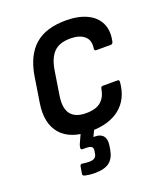

<svg xmlns="http://www.w3.org/2000/svg" viewBox="-130 -588 745 871"><g transform="rotate(-20 242.5 -152.0)"><path d="M225 11Q127 11 82 -41Q37 -93 51 -186L71 -313Q87 -407 140 -453.5Q193 -500 290 -500Q349 -500 390.5 -480.5Q432 -461 449.5 -424.5Q467 -388 456 -337Q453 -326 445 -326H375Q364 -326 366 -337Q372 -376 348.5 -396Q325 -416 281 -416Q228 -416 201 -388.5Q174 -361 165 -303L147 -189Q138 -130 160 -101.5Q182 -73 234 -73Q282 -73 306 -94Q330 -115 336 -153Q337 -164 347 -164H418Q427 -164 426 -153Q419 -73 366.5 -31Q314 11 225 11ZM178 196Q165 196 152.5 194.5Q140 193 131 191Q120 188 121 180L127 145Q129 135 138 136Q145 137 153.5 138Q162 139 170 139Q188 139 197 133Q206 127 208 114L210 103Q213 87 205.5 81Q198 75 180 75H163Q153 75 154 65Q155 59 156 55Q157 51 159 47L191 -23Q196 -33 203 -33H251Q262 -33 257 -22L227 40H235Q262 40 274.5 56Q287 72 282 103L279 121Q272 160 248.5 178Q225 196 178 196Z"/></g></svg>

Font: Sofia Sans Semi Condensed SemiBold
Style: Italic
Weight: 600
Italic angle: -9°
Version: Version 4.100